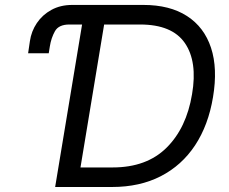

<svg xmlns="http://www.w3.org/2000/svg" viewBox="-20 -747 916 767"><path d="M92.3 -534.1 99.4 -582.4Q105.1 -622.2 127.3 -655Q149.5 -687.9 185.5 -707.6Q221.6 -727.3 268.5 -727.3H552.6Q658.4 -727.3 727.1 -682.9Q795.8 -638.5 823 -556.1Q850.1 -473.7 831 -359.4Q812.5 -247.2 759.4 -166.7Q706.3 -86.3 622.3 -43.1Q538.4 0 427.6 0H200.3L307.9 -649.1H257.1Q214.5 -649.1 199.4 -622.2Q184.3 -595.2 179 -561.1L174.7 -534.1ZM301.5 -78.1H430.4Q565.7 -78.1 645.2 -156.8Q724.8 -235.4 747.2 -370.7Q769.5 -500.7 718.6 -574.9Q667.6 -649.1 539.8 -649.1H396Z"/></svg>

Font: Inter UI
Style: Italic
Weight: 400
Italic angle: -9.39999°
Designer: Rasmus Andersson
Foundry: rsms
Version: 3.2;8d6f07862